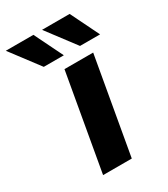

<svg xmlns="http://www.w3.org/2000/svg" viewBox="-218 -820 789 904"><g transform="rotate(-30 176.5 -368.0)"><path d="M82 -581 -35 -736H115L191 -581ZM279 -581 162 -736H312L388 -581ZM69 0 161 -523H317L225 0Z"/></g></svg>

Font: Tomorrow SemiBold
Style: Italic
Weight: 600
Italic angle: -10°
Designer: Tony de Marco, Monica Rizzolli
Foundry: Just in Type
Version: Version 2.002